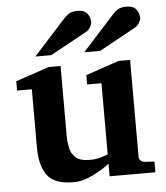

<svg xmlns="http://www.w3.org/2000/svg" viewBox="-53 -781 726 841"><g transform="rotate(-5 310.0 -361.0)"><path d="M597.2 0H396V-55.2Q396 -55.2 381.8 -44.9Q367.7 -34.7 344.5 -21.5Q321.3 -8.3 293.2 2Q265.1 12.2 237.8 12.2Q152.3 12.2 121.1 -31Q89.8 -74.2 89.8 -150.9V-409.2H24.9V-450.2L171.9 -500H224.1V-189.9Q224.1 -165.5 229.5 -139.9Q234.9 -114.3 254.2 -96.7Q273.4 -79.1 315.9 -79.1Q347.7 -79.1 371.8 -87.6Q396 -96.2 396 -96.2V-409.2H333V-450.2L479 -500H529.8V-73.2Q529.8 -64 536.9 -57.4Q543.9 -50.8 553.2 -49.8L597.2 -46.9ZM589.8 -681.2Q589.8 -671.4 582.3 -658.2Q574.7 -645 563.5 -639.2L402.8 -550.8H332.5L469.7 -702.1Q486.3 -720.7 499.5 -727.3Q512.7 -733.9 532.7 -733.9Q564.9 -733.9 577.4 -716.6Q589.8 -699.2 589.8 -681.2ZM374.5 -681.2Q374.5 -671.4 367.2 -658.2Q359.9 -645 348.6 -639.2L187.5 -550.8H117.7L254.9 -702.1Q271.5 -720.7 284.4 -727.3Q297.4 -733.9 317.9 -733.9Q350.1 -733.9 362.3 -716.6Q374.5 -699.2 374.5 -681.2Z"/></g></svg>

Font: Charis
Style: Bold
Weight: 700
Designer: Walt Agee, Miriam Martin, Annie Olsen, Victor Gaultney, Lorna Priest, Alan Ward, Bob Hallissy, Martin Hosken, Sharon Cor
Foundry: SIL Global
Version: Version 7.000